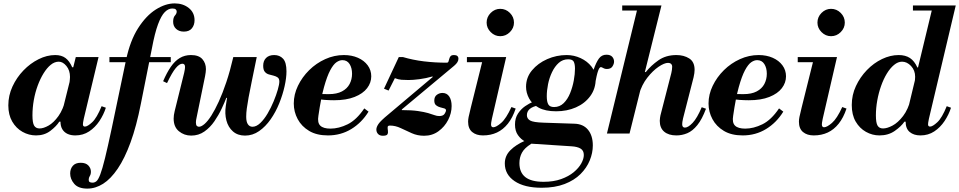

<svg xmlns="http://www.w3.org/2000/svg" viewBox="-20 -786 5645 1130"><path d="M192 11Q150 11 112.5 -10Q75 -31 52 -70.5Q29 -110 29 -166Q29 -224 53.5 -277Q78 -330 118 -371.5Q158 -413 207 -437.5Q256 -462 305 -462Q342 -462 365.5 -444.5Q389 -427 405 -390H412L389 -299Q390 -309 391 -317.5Q392 -326 392 -333Q392 -372 371 -397.5Q350 -423 326 -423Q301 -423 278.5 -404.5Q256 -386 236.5 -354.5Q217 -323 202 -282.5Q187 -242 179 -197Q171 -152 171 -107Q171 -63 181 -46.5Q191 -30 213 -30Q236 -30 266 -47Q296 -64 324 -103Q352 -142 368 -208L336 -70H329Q311 -42 276 -15.5Q241 11 192 11ZM423 11Q397 11 377.5 2Q358 -7 347 -25Q336 -43 336 -70Q336 -82 339 -97.5Q342 -113 352 -153L426 -450H560L473 -87Q470 -74 469 -65.5Q468 -57 468 -54Q468 -41 480 -41Q495 -41 522.5 -66.5Q550 -92 578 -161L603 -152Q590 -111 565 -73.5Q540 -36 504.5 -12.5Q469 11 423 11Z M494 324Q441 324 417 296Q393 268 393 235Q393 208 408.5 190Q424 172 455 172Q485 172 500 188Q515 204 515 224Q515 240 508.5 250Q502 260 502 272Q502 282 508 285.5Q514 289 525 289Q537 289 547.5 280.5Q558 272 570 241Q582 210 598 145Q614 80 638 -33L722 -434Q746 -547 793 -620.5Q840 -694 897 -730Q954 -766 1008 -766Q1057 -766 1091 -739Q1125 -712 1125 -667Q1125 -639 1109.5 -619.5Q1094 -600 1062 -600Q1034 -600 1016.5 -616Q999 -632 999 -658Q999 -683 1009.5 -694.5Q1020 -706 1020 -718Q1020 -726 1014 -731Q1008 -736 994 -736Q971 -736 950 -715Q929 -694 910 -643Q891 -592 874 -501L809 -175Q783 -43 748.5 51.5Q714 146 673 206.5Q632 267 587 295.5Q542 324 494 324ZM624 -420V-450H985V-420Z M1105 12Q1064 12 1033 -13.5Q1002 -39 1002 -88Q1002 -98 1003.5 -109Q1005 -120 1008 -132L1064 -358Q1067 -370 1068 -379Q1069 -388 1069 -392Q1069 -411 1053 -411Q1036 -411 1014.5 -385.5Q993 -360 963 -297L940 -308Q962 -359 985.5 -393Q1009 -427 1038 -444.5Q1067 -462 1104 -462Q1150 -462 1171 -438Q1192 -414 1192 -379Q1192 -369 1190.5 -360Q1189 -351 1187 -338L1137 -94Q1133 -77 1133 -66Q1133 -50 1138.5 -45Q1144 -40 1151 -40Q1165 -40 1184 -56.5Q1203 -73 1224 -106Q1245 -139 1267.5 -188Q1290 -237 1312 -302.5Q1334 -368 1353 -450L1317 -210H1312Q1302 -184 1284.5 -146.5Q1267 -109 1242 -72.5Q1217 -36 1183 -12Q1149 12 1105 12ZM1422 12Q1379 12 1351 -12.5Q1323 -37 1312.5 -77Q1302 -117 1309 -163L1353 -450H1491Q1474 -366 1462 -308.5Q1450 -251 1443 -212.5Q1436 -174 1432.5 -147.5Q1429 -121 1429 -99Q1429 -69 1439 -54.5Q1449 -40 1466 -40Q1489 -40 1512 -62Q1535 -84 1555 -118Q1575 -152 1590.5 -189.5Q1606 -227 1615 -258.5Q1624 -290 1624 -306Q1624 -323 1614.5 -330Q1605 -337 1591 -340.5Q1577 -344 1562.5 -348Q1548 -352 1538.5 -363.5Q1529 -375 1529 -399Q1529 -428 1546 -445Q1563 -462 1594 -462Q1626 -462 1646 -440.5Q1666 -419 1666 -366Q1666 -328 1655 -278.5Q1644 -229 1623.5 -178Q1603 -127 1573 -84Q1543 -41 1505 -14.5Q1467 12 1422 12Z M1910 11Q1844 11 1799.5 -15.5Q1755 -42 1732 -85Q1709 -128 1709 -177Q1709 -230 1733.5 -281Q1758 -332 1799.5 -373Q1841 -414 1894 -438Q1947 -462 2004 -462Q2050 -462 2086.5 -446Q2123 -430 2144 -401.5Q2165 -373 2165 -337Q2165 -299 2140.5 -267Q2116 -235 2067 -215.5Q2018 -196 1946 -196Q1921 -196 1892 -198Q1863 -200 1840.5 -203Q1818 -206 1812 -207L1817 -242Q1834 -235 1855 -233.5Q1876 -232 1915 -232Q1962 -232 1992.5 -248Q2023 -264 2037.5 -291.5Q2052 -319 2052 -352Q2052 -386 2037.5 -409Q2023 -432 1995 -432Q1978 -432 1960 -419.5Q1942 -407 1923.5 -372.5Q1905 -338 1887 -273.5Q1869 -209 1854 -105Q1847 -64 1865 -46.5Q1883 -29 1925 -29Q1974 -29 2026 -54.5Q2078 -80 2124 -148L2149 -129Q2109 -64 2047.5 -26.5Q1986 11 1910 11Z M2233 13Q2215 13 2205 2.5Q2195 -8 2195 -24Q2195 -38 2207.5 -56.5Q2220 -75 2265 -112L2527 -333L2525 -336Q2487 -325 2449 -320Q2411 -315 2384 -315Q2362 -315 2343 -316.5Q2324 -318 2304 -326L2267 -253L2240 -264L2327 -450H2352Q2379 -442 2410 -435.5Q2441 -429 2474 -425Q2507 -421 2541 -419Q2575 -417 2609 -417Q2617 -417 2619.5 -424Q2622 -431 2624 -439.5Q2626 -448 2631.5 -455Q2637 -462 2652 -462Q2678 -462 2678 -440Q2678 -430 2672 -420Q2666 -410 2653 -399L2345 -142V-138Q2403 -138 2440 -132.5Q2477 -127 2499.5 -120.5Q2522 -114 2536.5 -108.5Q2551 -103 2565 -103Q2588 -103 2596.5 -116Q2605 -129 2605 -136Q2605 -145 2594.5 -148Q2584 -151 2570.5 -154.5Q2557 -158 2546.5 -166.5Q2536 -175 2536 -194Q2536 -217 2551 -228Q2566 -239 2584 -239Q2610 -239 2624 -218Q2638 -197 2638 -162Q2638 -120 2617.5 -80Q2597 -40 2560.5 -13.5Q2524 13 2476 13Q2437 13 2403.5 -2Q2370 -17 2338.5 -32Q2307 -47 2275 -47Q2262 -47 2261.5 -38Q2261 -29 2263 -17Q2265 -5 2260.5 4Q2256 13 2233 13Z M2924 -573Q2892 -573 2868 -597Q2844 -621 2844 -653Q2844 -686 2868 -710Q2892 -734 2924 -734Q2957 -734 2981 -710Q3005 -686 3005 -653Q3005 -621 2981 -597Q2957 -573 2924 -573ZM2822 11Q2783 11 2759 -9Q2735 -29 2735 -70Q2735 -82 2738 -97.5Q2741 -113 2751 -153L2825 -450H2959L2875 -87Q2872 -73 2871 -65Q2870 -57 2870 -54Q2870 -37 2883 -37Q2900 -37 2929.5 -62.5Q2959 -88 2990 -156L3015 -147Q2997 -93 2969 -58Q2941 -23 2904.5 -6Q2868 11 2822 11ZM2728 -420V-450H2902V-420Z M3168 319Q3066 319 3008.5 280Q2951 241 2951 176Q2951 131 2984 98Q3017 65 3069.5 42.5Q3122 20 3181 5L3212 16Q3144 37 3105.5 61Q3067 85 3052 112.5Q3037 140 3037 174Q3037 229 3072 256.5Q3107 284 3179 284Q3238 284 3282.5 268Q3327 252 3356.5 227.5Q3386 203 3401 176Q3416 149 3416 126Q3416 100 3397 88.5Q3378 77 3343 75L3113 60Q3094 59 3070 46.5Q3046 34 3028.5 9.5Q3011 -15 3011 -53Q3011 -91 3028.5 -117.5Q3046 -144 3070.5 -161Q3095 -178 3118 -186.5Q3141 -195 3152 -197L3150 -166Q3081 -153 3081 -108Q3081 -88 3099.5 -77Q3118 -66 3179 -64L3359 -58Q3412 -57 3440.5 -22.5Q3469 12 3469 70Q3469 114 3451 158Q3433 202 3396.5 238.5Q3360 275 3303 297Q3246 319 3168 319ZM3253 -131Q3190 -131 3151 -152Q3112 -173 3094 -206.5Q3076 -240 3076 -275Q3076 -330 3111 -372Q3146 -414 3200.5 -438Q3255 -462 3315 -462Q3358 -462 3397 -444Q3436 -426 3461 -394.5Q3486 -363 3486 -323Q3486 -264 3454 -220.5Q3422 -177 3369.5 -154Q3317 -131 3253 -131ZM3241 -156Q3274 -156 3297.5 -179Q3321 -202 3335.5 -238Q3350 -274 3357 -312.5Q3364 -351 3364 -382Q3364 -408 3357 -422.5Q3350 -437 3324 -437Q3292 -437 3268.5 -416Q3245 -395 3229 -361.5Q3213 -328 3205.5 -290.5Q3198 -253 3198 -220Q3198 -187 3207 -171.5Q3216 -156 3241 -156ZM3481 -287 3467 -374H3473Q3488 -418 3504.5 -441Q3521 -464 3549 -464Q3572 -464 3583 -452Q3594 -440 3594 -423Q3594 -410 3584.5 -395Q3575 -380 3552 -380Q3542 -380 3535.5 -383Q3529 -386 3524.5 -388.5Q3520 -391 3516 -391Q3508 -391 3500 -369Q3492 -347 3481 -287Z M3552 0 3736 -754H3873L3685 0ZM3961 11Q3915 11 3889 -11Q3863 -33 3863 -75Q3863 -85 3864.5 -92.5Q3866 -100 3867 -107L3931 -356Q3933 -363 3934.5 -374.5Q3936 -386 3936 -393Q3936 -404 3929.5 -410Q3923 -416 3912 -416Q3890 -416 3856 -393Q3822 -370 3789.5 -328.5Q3757 -287 3741 -231L3774 -362H3781Q3811 -400 3855 -431Q3899 -462 3961 -462Q4005 -462 4036.5 -442Q4068 -422 4068 -375Q4068 -357 4062 -331L4000 -89Q3997 -76 3996 -68Q3995 -60 3995 -55Q3995 -35 4011 -35Q4030 -35 4056.5 -63Q4083 -91 4110 -155L4135 -146Q4112 -84 4084 -49.5Q4056 -15 4025 -2Q3994 11 3961 11ZM3642 -724V-754H3861V-724Z M4351 11Q4285 11 4240.5 -15.5Q4196 -42 4173 -85Q4150 -128 4150 -177Q4150 -230 4174.5 -281Q4199 -332 4240.5 -373Q4282 -414 4335 -438Q4388 -462 4445 -462Q4491 -462 4527.5 -446Q4564 -430 4585 -401.5Q4606 -373 4606 -337Q4606 -299 4581.5 -267Q4557 -235 4508 -215.5Q4459 -196 4387 -196Q4362 -196 4333 -198Q4304 -200 4281.5 -203Q4259 -206 4253 -207L4258 -242Q4275 -235 4296 -233.5Q4317 -232 4356 -232Q4403 -232 4433.5 -248Q4464 -264 4478.5 -291.5Q4493 -319 4493 -352Q4493 -386 4478.5 -409Q4464 -432 4436 -432Q4419 -432 4401 -419.5Q4383 -407 4364.5 -372.5Q4346 -338 4328 -273.5Q4310 -209 4295 -105Q4288 -64 4306 -46.5Q4324 -29 4366 -29Q4415 -29 4467 -54.5Q4519 -80 4565 -148L4590 -129Q4550 -64 4488.5 -26.5Q4427 11 4351 11Z M4871 -573Q4839 -573 4815 -597Q4791 -621 4791 -653Q4791 -686 4815 -710Q4839 -734 4871 -734Q4904 -734 4928 -710Q4952 -686 4952 -653Q4952 -621 4928 -597Q4904 -573 4871 -573ZM4769 11Q4730 11 4706 -9Q4682 -29 4682 -70Q4682 -82 4685 -97.5Q4688 -113 4698 -153L4772 -450H4906L4822 -87Q4819 -73 4818 -65Q4817 -57 4817 -54Q4817 -37 4830 -37Q4847 -37 4876.5 -62.5Q4906 -88 4937 -156L4962 -147Q4944 -93 4916 -58Q4888 -23 4851.5 -6Q4815 11 4769 11ZM4675 -420V-450H4849V-420Z M5397 11Q5358 11 5334 -9Q5310 -29 5310 -70Q5310 -82 5313 -97.5Q5316 -113 5326 -153L5471 -754H5605L5447 -87Q5444 -74 5443 -65.5Q5442 -57 5442 -54Q5442 -41 5454 -41Q5469 -41 5496.5 -66.5Q5524 -92 5552 -161L5577 -152Q5564 -111 5539 -73.5Q5514 -36 5478.5 -12.5Q5443 11 5397 11ZM5156 11Q5114 11 5076.5 -10Q5039 -31 5016 -70.5Q4993 -110 4993 -168Q4993 -227 5017.5 -279.5Q5042 -332 5082 -373.5Q5122 -415 5171 -438.5Q5220 -462 5269 -462Q5309 -462 5335.5 -444.5Q5362 -427 5379 -389H5386L5363 -298Q5364 -309 5365 -317Q5366 -325 5366 -334Q5366 -372 5342 -397.5Q5318 -423 5289 -423Q5265 -423 5242 -404Q5219 -385 5199.5 -353Q5180 -321 5165.5 -280Q5151 -239 5143 -194.5Q5135 -150 5135 -107Q5135 -63 5145 -46.5Q5155 -30 5177 -30Q5201 -30 5233 -47Q5265 -64 5295 -103Q5325 -142 5342 -208L5310 -70H5303Q5284 -42 5246 -15.5Q5208 11 5156 11ZM5353 -724V-754H5548V-724Z"/></svg>

Font: Libre Bodoni
Style: Italic
Weight: 400
Italic angle: -13°
Designer: Pablo Impallari, Rodrigo Fuenzalida
Foundry: Impallari Type
Version: Version 2.005;gftools[0.9.23]